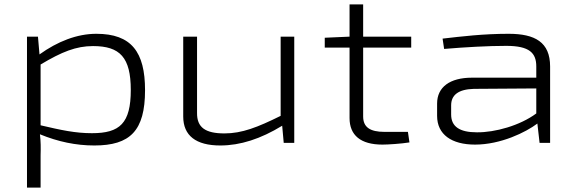

<svg xmlns="http://www.w3.org/2000/svg" viewBox="-20 -651 2616 875"><path d="M419 -497C331 -497 242 -462 160 -403L153 -484H103V204H165V57C166 22 166 -5 162 -39C245 -5 326 12 410 12C573 12 641 -55 641 -240C641 -414 579 -497 419 -497ZM399 -44C323 -44 259 -58 165 -80V-357C262 -415 327 -441 404 -441C527 -441 576 -389 576 -241C576 -89 526 -44 399 -44Z M1321 -484H1259V-123C1154 -71 1083 -43 1003 -43C916 -43 877 -70 878 -137V-484H815V-120C815 -33 873 12 984 12C1075 12 1168 -18 1266 -78L1273 0H1321Z M1635 -434H1854V-484H1635V-631H1573V-484L1460 -479V-434H1573V-113C1573 -35 1623 8 1723 8C1749 8 1809 4 1846 -2L1839 -50H1732C1667 -50 1635 -71 1635 -120Z M2298 -497C2183 -497 2083 -485 1997 -475L2004 -428C2098 -436 2205 -442 2287 -442C2394 -442 2424 -409 2424 -348V-297H2131C2030 -297 1972 -254 1972 -179V-123C1972 -38 2038 8 2145 8C2262 8 2376 -48 2429 -88L2439 0H2487V-348C2487 -459 2418 -497 2298 -497ZM2153 -48C2075 -48 2036 -74 2036 -129V-171C2036 -218 2069 -244 2139 -246L2424 -248V-134C2350 -79 2236 -47 2153 -48Z"/></svg>

Font: Exo 2 Light Expanded
Style: Regular
Weight: 300
Width: 7
Designer: Natanael Gama
Version: Version 1.001;PS 001.001;hotconv 1.0.70;makeotf.lib2.5.58329